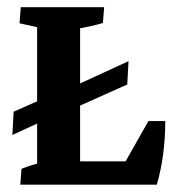

<svg xmlns="http://www.w3.org/2000/svg" viewBox="-20 -503 486 523"><path d="M13.7 -135.3 17.1 -198.7 140.6 -253.4 144.5 -251 330.1 -336.4 326.7 -272.9 144.5 -191.4 140.6 -193.8ZM81.1 -7.3V-476.6H198.2V-7.3ZM142.6 0V-63.5H389.2L407.2 0ZM407.2 0 309.1 -40.5 384.3 -173.3H430.2Q430.2 -80.1 407.2 0ZM263.7 -483.4 260.3 -440.4Q246.1 -436 225.3 -431.4Q204.6 -426.8 179.7 -422.9L198.2 -471.2V-394.5H81.1V-471.2L98.1 -425.3L33.2 -439.5L36.6 -483.4ZM35.2 0 38.6 -43Q62 -53.2 99.6 -62L81.1 -12.2V-88.9H198.2V-12.2L181.2 -58.1L246.1 -43.9L242.7 0Z"/></svg>

Font: Markazi Text
Style: Regular
Weight: 400
Designer: Borna Izadpanah (Arabic designer), Fiona Ross (Arabic design director) and Florian Runge (Latin designer)
Foundry: Borna Izadpanah and Florian Runge
Version: Version 1.000